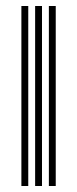

<svg xmlns="http://www.w3.org/2000/svg" viewBox="-20 -620 257 640"><path d="M142.9 0V-600H165.8V0ZM51.3 0V-600H74.2V0ZM97.1 0V-600H120V0Z"/></svg>

Font: Big Shoulders Inline Text Thin
Style: Regular
Weight: 100
Designer: Patric King
Foundry: XO Type Co
Version: Version 2.002